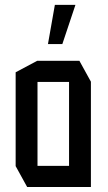

<svg xmlns="http://www.w3.org/2000/svg" viewBox="-20 -753 435 773"><path d="M131 -423.1V-508.3H299.6L346 -424.1V-423.1ZM89.4 0 43 -84.2V-85.2H258V0ZM43 -85.2V-462L130 -508.3H131V-85.2ZM258 0V-423.1H346V0ZM173.1 -575.6 200.9 -733.4H283.4V-732.4L231 -575.6Z"/></svg>

Font: Foldit Thin
Style: Regular
Weight: 100
Designer: Sophia Tai
Foundry: Sophia Tai
Version: Version 1.003